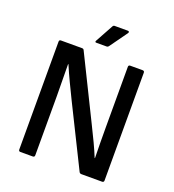

<svg xmlns="http://www.w3.org/2000/svg" viewBox="-148 -946 960 1060"><g transform="rotate(20 332.0 -416.0)"><path d="M92 0Q82 0 82 -11V-644Q82 -655 92 -655H216Q225 -655 228 -648L408 -283Q435 -229 454.5 -187.5Q474 -146 489 -109H491Q490 -149 489.5 -197.5Q489 -246 489 -287V-644Q489 -655 499 -655H572Q583 -655 583 -644V-11Q583 0 572 0H451Q442 0 438 -7L262 -362Q239 -409 217 -455Q195 -501 176 -546H174Q174 -495 175 -449.5Q176 -404 176 -354V-11Q176 0 165 0ZM280 -710Q270 -710 275 -720L332 -824Q336 -832 343 -832H421Q427 -832 428.5 -828Q430 -824 426 -819L352 -716Q348 -710 341 -710Z"/></g></svg>

Font: Sofia Sans Medium
Style: Regular
Weight: 500
Designer: Botio Nikoltchev, Ani Petrova
Foundry: lettersoup
Version: Version 4.101; ttfautohint (v1.8.4.7-5d5b)